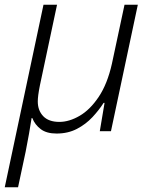

<svg xmlns="http://www.w3.org/2000/svg" viewBox="-42 -552 631 808"><path d="M-22 236 141 -532H198L126 -193Q121 -168 119 -152Q117 -136 117 -125Q117 -87 140 -63Q163 -39 208 -39Q249 -39 293 -64.5Q337 -90 373.5 -144.5Q410 -199 429 -284L482 -532H538L425 0H378L398 -119H394Q375 -89 347 -59Q319 -29 281.5 -9.5Q244 10 196 10Q154 10 129.5 -8.5Q105 -27 94 -55H91Q87 -28 80 11.5Q73 51 66 86L34 236Z"/></svg>

Font: Noto Sans Light
Style: Italic
Weight: 300
Italic angle: -12°
Designer: Monotype Design Team
Foundry: Monotype Imaging Inc.
Version: Version 2.013; ttfautohint (v1.8.4.7-5d5b)